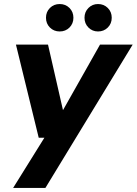

<svg xmlns="http://www.w3.org/2000/svg" viewBox="-20 -717 678 952"><path d="M45 215 200 -34H172L59 -496H218L292 -172H293L476 -496H638L205 215ZM276 -561Q247 -561 227.5 -580.5Q208 -600 208 -629Q208 -658 227.5 -677.5Q247 -697 276 -697Q305 -697 324.5 -677.5Q344 -658 344 -629Q344 -600 324.5 -580.5Q305 -561 276 -561ZM466 -561Q438 -561 418.5 -580.5Q399 -600 399 -629Q399 -658 418.5 -677.5Q438 -697 466 -697Q495 -697 514.5 -677.5Q534 -658 534 -629Q534 -600 514.5 -580.5Q495 -561 466 -561Z"/></svg>

Font: DM Sans 28pt Black
Style: Italic
Weight: 900
Italic angle: -10°
Version: Version 4.004;gftools[0.9.30]